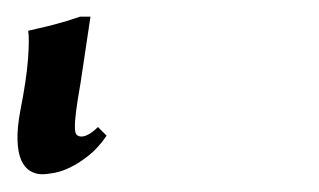

<svg xmlns="http://www.w3.org/2000/svg" viewBox="-356 39 376 226"><path d="M-230.5 198.7Q-240.2 212.9 -251.2 221.7Q-262.2 230.5 -272.5 235.6Q-282.7 240.7 -291.7 242.4Q-300.8 244.1 -306.6 244.1Q-314 244.1 -320.6 240.2Q-327.1 236.3 -331.1 227.3Q-335 218.3 -335.4 203.9Q-335.9 189.5 -332 168.9Q-324.7 131.8 -323 108.2Q-321.3 84.5 -322.8 75.2Q-316.9 73.7 -309.1 72Q-301.3 70.3 -293 68.1Q-284.7 65.9 -276.6 63.5Q-268.6 61 -261.7 58.6H-249.5L-261.2 136.7Q-265.1 158.7 -266.6 171.1Q-268.1 183.6 -267.8 189.9Q-267.6 196.3 -265.4 198Q-263.2 199.7 -260.3 199.7Q-252 199.7 -240.7 188.5Z"/></svg>

Font: Gentium Plus
Style: Italic
Weight: 400
Italic angle: -8°
Designer: J. Victor Gaultney, Annie Olsen, Iska Routamaa
Foundry: SIL International
Version: Version 1.510